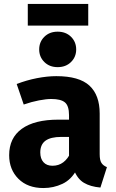

<svg xmlns="http://www.w3.org/2000/svg" viewBox="-20 -933 588 970"><path d="M264.4 -548.3Q379.9 -548.3 431.8 -500.5Q483.6 -452.6 483.6 -359.6V-154.1Q483.6 -123.9 492.5 -110Q501.4 -96.1 520.2 -88.7L487.3 14.5Q436.5 10.1 403.6 -9.7Q370.6 -29.5 352.5 -76.7L328.7 -132.3V-351.3Q328.7 -398.3 308.1 -415.6Q287.4 -432.9 239.3 -432.9Q214 -432.9 177.1 -425.9Q140.2 -418.9 99.8 -404.9L64.3 -508.6Q113.9 -527.8 166.5 -538.1Q219.1 -548.3 264.4 -548.3ZM274.5 -328.5H350.6V-241.3H289.6Q235.9 -241.3 209.7 -222.1Q183.5 -202.9 183.5 -162.6Q183.5 -131.5 199.6 -113.6Q215.8 -95.6 245.2 -95.6Q276.5 -95.6 299.7 -113.1Q322.8 -130.7 336.5 -161.4L368.4 -77.6Q340.8 -25.5 295.6 -4.3Q250.4 17 199.3 17Q119.7 17 73 -29.7Q26.3 -76.4 26.3 -148.9Q26.3 -236.4 90.4 -282.4Q154.5 -328.5 274.5 -328.5ZM271.2 -773Q312.7 -773 338.8 -747.2Q364.9 -721.4 364.9 -683.2Q364.9 -645.4 338.8 -619.6Q312.7 -593.8 271.2 -593.8Q230.2 -593.8 204.1 -619.6Q178 -645.4 178 -683.2Q178 -721.4 204.1 -747.2Q230.2 -773 271.2 -773ZM425.8 -913V-803.5H120.4V-913Z"/></svg>

Font: Fira Sans Variable
Style: Regular
Weight: 400
Designer: Carrois Corporate & Edenspiekermann AG
Foundry: Carrois Corporate GbR & Edenspiekermann AG
Version: Version 4.202